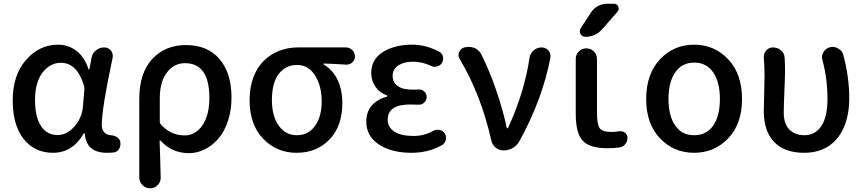

<svg xmlns="http://www.w3.org/2000/svg" viewBox="-20 -803 4609 1025"><path d="M262.7 12.7Q165 12.7 106.4 -61Q47.9 -134.8 47.9 -266.6Q47.9 -402.3 119.1 -483.4Q190.4 -564.5 290 -564.5Q343.8 -564.5 387.2 -532.2Q430.7 -500 453.1 -432.6Q454.1 -430.7 455.6 -430.7Q457 -430.7 457 -432.6L468.8 -494.1Q472.7 -518.6 492.2 -534.2Q511.7 -549.8 536.1 -549.8Q557.6 -549.8 572.3 -533.2Q582 -520.5 582 -504.9Q582 -500 581.1 -494.1Q523.4 -224.6 523.4 -135.7Q523.4 -111.3 536.1 -97.2Q548.8 -83 571.3 -81.1Q589.8 -80.1 604.5 -70.8Q619.1 -61.5 622.1 -45.9Q623 -40 623 -35.2Q623 -21.5 616.2 -8.8Q606.4 7.8 587.9 10.7Q570.3 12.7 550.8 12.7Q440.4 12.7 432.6 -89.8Q431.6 -91.8 429.7 -91.8Q427.7 -91.8 426.8 -89.8Q367.2 12.7 262.7 12.7ZM288.1 -82Q336.9 -82 377.4 -127.9Q418 -173.8 422.9 -236.3L430.7 -330.1Q430.7 -336.9 428.7 -343.8Q392.6 -467.8 304.7 -467.8Q248 -467.8 207.5 -416Q167 -364.3 167 -268.6Q167 -178.7 198.7 -130.4Q230.5 -82 288.1 -82Z M781.2 202.1Q757.8 202.1 740.7 185.1Q723.6 168 723.6 144.5V-274.4Q723.6 -414.1 793 -488.3Q862.3 -562.5 972.7 -562.5Q1087.9 -562.5 1151.9 -487.8Q1215.8 -413.1 1215.8 -282.2Q1215.8 -213.9 1196.8 -156.7Q1177.7 -99.6 1145.5 -62.5Q1113.3 -25.4 1072.8 -5.4Q1032.2 14.6 988.3 14.6Q897.5 14.6 836.9 -52.7Q835 -53.7 833.5 -53.2Q832 -52.7 832 -50.8Q832 -32.2 835 37.1Q837.9 138.7 837.9 146.5Q837.9 168.9 822.3 184.6Q805.7 202.1 782.2 202.1ZM965.8 -80.1Q1022.5 -80.1 1060.1 -133.3Q1097.7 -186.5 1097.7 -280.3Q1097.7 -465.8 967.8 -465.8Q909.2 -465.8 871.1 -416Q833 -366.2 833 -277.3V-152.3Q833 -144.5 837.9 -139.6Q890.6 -80.1 965.8 -80.1Z M1563.5 12.7Q1457 12.7 1384.8 -62.5Q1312.5 -137.7 1312.5 -268.6Q1312.5 -338.9 1334 -393.6Q1355.5 -448.2 1391.6 -481.9Q1427.7 -515.6 1473.1 -532.7Q1518.6 -549.8 1569.3 -549.8H1826.2Q1846.7 -549.8 1860.8 -535.6Q1875 -521.5 1875 -502Q1875 -482.4 1860.4 -469.7Q1847.7 -458 1830.1 -458Q1829.1 -458 1827.1 -458Q1768.6 -461.9 1709 -463.9Q1707 -463.9 1707 -461.4Q1707 -459 1709 -458Q1755.9 -430.7 1781.7 -377.4Q1807.6 -324.2 1807.6 -252.9Q1807.6 -129.9 1739.3 -58.6Q1670.9 12.7 1563.5 12.7ZM1564.5 -81.1Q1625 -81.1 1661.1 -129.9Q1697.3 -178.7 1697.3 -262.7Q1697.3 -343.8 1662.1 -399.9Q1627 -456.1 1565.9 -456.1Q1504.9 -456.1 1468.3 -408.7Q1431.6 -361.3 1431.6 -268.6Q1431.6 -182.6 1468.3 -131.8Q1504.9 -81.1 1564.5 -81.1Z M2175.8 12.7Q2070.3 12.7 2002.9 -31.7Q1935.5 -76.2 1935.5 -153.3Q1935.5 -207 1965.3 -240.2Q1995.1 -273.4 2044.9 -287.1Q2047.9 -288.1 2047.9 -290.5Q2047.9 -293 2044.9 -293.9Q2004.9 -308.6 1983.4 -341.3Q1961.9 -374 1961.9 -413.1Q1961.9 -486.3 2024.4 -525.4Q2086.9 -564.5 2179.7 -564.5Q2253.9 -564.5 2324.2 -527.3Q2339.8 -519.5 2344.7 -501Q2345.7 -495.1 2345.7 -490.2Q2345.7 -477.5 2338.9 -466.8Q2330.1 -452.1 2312.5 -448.2Q2306.6 -446.3 2300.8 -446.3Q2289.1 -446.3 2279.3 -452.1Q2233.4 -473.6 2184.6 -473.6Q2136.7 -473.6 2106.4 -453.6Q2076.2 -433.6 2076.2 -398.4Q2076.2 -363.3 2103 -343.8Q2129.9 -324.2 2185.5 -324.2Q2198.2 -324.2 2214.8 -325.2Q2215.8 -325.2 2217.8 -325.2Q2233.4 -325.2 2245.1 -314.5Q2257.8 -302.7 2257.8 -285.2Q2257.8 -267.6 2245.1 -255.9Q2233.4 -244.1 2216.8 -244.1Q2215.8 -244.1 2214.8 -244.1Q2191.4 -245.1 2168.9 -245.1Q2049.8 -245.1 2049.8 -164.1Q2049.8 -123 2085.9 -100.1Q2122.1 -77.1 2187.5 -77.1Q2244.1 -77.1 2293 -104.5Q2303.7 -110.4 2316.4 -110.4Q2321.3 -110.4 2326.2 -109.4Q2343.8 -106.4 2353.5 -91.8Q2361.3 -80.1 2361.3 -66.4Q2361.3 -62.5 2360.4 -57.6Q2356.4 -39.1 2340.8 -29.3Q2269.5 12.7 2175.8 12.7Z M2752 -47.9Q2739.3 -25.4 2716.8 -12.7Q2694.3 0 2668.9 0Q2644.5 0 2626 -15.1Q2607.4 -30.3 2602.5 -54.7Q2547.9 -296.9 2434.6 -487.3Q2427.7 -498 2427.7 -508.8Q2427.7 -516.6 2431.6 -525.4Q2439.5 -544.9 2459 -549.8L2464.8 -550.8Q2473.6 -552.7 2483.4 -552.7Q2498 -552.7 2513.7 -546.9Q2537.1 -536.1 2548.8 -513.7Q2590.8 -431.6 2628.4 -322.8Q2666 -213.9 2685.5 -120.1Q2686.5 -118.2 2689 -118.2Q2691.4 -118.2 2692.4 -120.1Q2780.3 -312.5 2806.6 -493.2Q2810.5 -517.6 2828.6 -533.7Q2846.7 -549.8 2871.1 -549.8Q2893.6 -549.8 2908.2 -533.2Q2918.9 -519.5 2918.9 -502.9Q2918.9 -498 2918 -493.2Q2875 -270.5 2752 -47.9Z M3133.8 -734.4Q3148.4 -757.8 3171.9 -770.5Q3195.3 -783.2 3222.7 -783.2H3256.8Q3273.4 -783.2 3280.3 -768.1Q3287.1 -752.9 3276.4 -740.2L3195.3 -647.5Q3159.2 -606.4 3105.5 -606.4Q3087.9 -606.4 3079.1 -622.1Q3075.2 -628.9 3075.2 -635.7Q3075.2 -644.5 3080.1 -652.3ZM3167 -203.1Q3167 -136.7 3182.1 -117.7Q3197.3 -98.6 3242.2 -98.6Q3264.6 -98.6 3286.1 -102.5Q3290 -102.5 3293 -102.5Q3305.7 -102.5 3316.4 -94.7Q3330.1 -84 3330.1 -67.4Q3330.1 -47.9 3317.4 -32.7Q3304.7 -17.6 3286.1 -15.6Q3254.9 -11.7 3222.7 -11.7Q3128.9 -11.7 3091.3 -51.3Q3053.7 -90.8 3053.7 -194.3V-488.3Q3053.7 -511.7 3070.3 -528.3Q3086.9 -544.9 3110.4 -544.9Q3133.8 -544.9 3150.4 -528.3Q3167 -511.7 3167 -488.3Z M3685.5 12.7Q3577.1 12.7 3503.4 -64.5Q3429.7 -141.6 3429.7 -274.4Q3429.7 -408.2 3503.4 -486.3Q3577.1 -564.5 3685.5 -564.5Q3793.9 -564.5 3867.7 -486.3Q3941.4 -408.2 3941.4 -274.4Q3941.4 -141.6 3867.7 -64.5Q3793.9 12.7 3685.5 12.7ZM3823.2 -274.4Q3823.2 -364.3 3787.6 -416.5Q3752 -468.8 3686 -468.8Q3620.1 -468.8 3584.5 -416.5Q3548.8 -364.3 3548.8 -274.4Q3548.8 -184.6 3584.5 -132.8Q3620.1 -81.1 3686 -81.1Q3752 -81.1 3787.6 -132.8Q3823.2 -184.6 3823.2 -274.4Z M4273.4 12.7Q4168 12.7 4112.8 -44.9Q4057.6 -102.5 4057.6 -210Q4057.6 -240.2 4059.6 -301.8Q4061.5 -363.3 4061.5 -393.6Q4061.5 -453.1 4057.6 -494.1Q4057.6 -497.1 4057.6 -500Q4057.6 -518.6 4070.3 -533.2Q4084 -549.8 4106.4 -549.8Q4130.9 -549.8 4149.4 -534.2Q4168 -518.6 4168.9 -494.1Q4170.9 -466.8 4170.9 -418.9Q4170.9 -392.6 4167.5 -315.4Q4164.1 -238.3 4164.1 -202.1Q4164.1 -140.6 4194.8 -110.8Q4225.6 -81.1 4274.4 -81.1Q4331.1 -81.1 4364.3 -129.4Q4397.5 -177.7 4397.5 -275.4Q4397.5 -380.9 4371.1 -481.4Q4368.2 -489.3 4368.2 -497.1Q4368.2 -511.7 4376 -524.4Q4387.7 -544.9 4410.2 -550.8Q4418 -552.7 4424.8 -552.7Q4440.4 -552.7 4455.1 -543.9Q4476.6 -532.2 4482.4 -508.8Q4513.7 -390.6 4513.7 -279.3Q4513.7 -186.5 4483.9 -120.6Q4454.1 -54.7 4400.4 -21Q4346.7 12.7 4273.4 12.7Z"/></svg>

Font: Gen Jyuu Gothic Medium
Style: Regular
Weight: 500
Designer: [Source Han Sans]
Ryoko NISHIZUKA  (kana & ideographs); Paul D. Hunt (Latin, Greek & Cyrillic); Wenlong ZHANG  (bopomofo
Version: Version 1.002.20150607